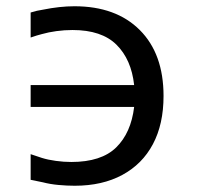

<svg xmlns="http://www.w3.org/2000/svg" viewBox="-20 -580 640 614"><path d="M219 14Q194 14 167 11.5Q140 9 117 3L78 -5V-87L114 -75Q133 -69 158.5 -65.5Q184 -62 208 -62Q304 -62 351.5 -108.5Q399 -155 409 -238H78V-308H409Q400 -390 352.5 -437Q305 -484 212 -484Q186 -484 160.5 -480.5Q135 -477 114 -471Q98 -467 78 -460V-540Q91 -544 98 -545.5Q105 -547 117 -549Q171 -560 218 -560Q351 -560 427 -484Q503 -408 503 -273Q503 -183 469 -119Q435 -55 371 -20.5Q307 14 219 14Z"/></svg>

Font: PlemolJP35 Console
Style: Regular
Weight: 400
Version: v2.0.3; ttfautohint (v1.8.4.7-5d5b-dirty) -l 6 -r 45 -G 200 